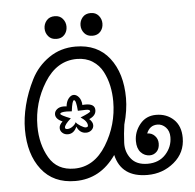

<svg xmlns="http://www.w3.org/2000/svg" viewBox="-48 -663 737 724"><g transform="rotate(-5 320.5 -301.5)"><path d="M230 -193Q219 -167 196 -167Q184 -167 175.5 -174.5Q167 -182 167 -193Q167 -205 180 -217Q154 -228 154 -246Q154 -257 163.5 -265Q173 -273 189 -273Q196 -273 200 -272Q202 -291 211 -302Q220 -313 230 -313Q241 -313 250 -302Q259 -291 260 -272Q263 -273 272 -273Q307 -273 307 -249Q307 -228 281 -217Q294 -205 294 -193Q294 -182 285.5 -174.5Q277 -167 265 -167Q241 -167 230 -193ZM229 -210Q233 -203 246 -195Q259 -187 265 -187Q274 -187 274 -193Q274 -210 249 -226Q287 -241 287 -246Q287 -253 272 -253L241 -252Q238 -293 230 -293Q223 -293 218 -252Q213 -252 208 -252.5Q203 -253 199 -253Q174 -253 174 -246Q174 -241 212 -226Q187 -204 187 -193Q187 -187 196 -187Q206 -187 216 -194.5Q226 -202 229 -210ZM209 11Q126 11 81 -47Q36 -105 36 -199Q36 -242 48 -290Q60 -338 84 -385.5Q108 -433 152 -463.5Q196 -494 253 -494Q336 -494 381 -436Q426 -378 426 -284Q426 -238 411 -185Q406 -151 404.5 -116.5Q403 -82 423.5 -56Q444 -30 486 -30Q529 -30 554.5 -58Q580 -86 580 -123Q580 -146 566.5 -160Q553 -174 535 -174Q506 -174 494 -144Q511 -144 522.5 -132Q534 -120 534 -103Q534 -83 523 -72Q512 -61 497 -61Q477 -61 463 -76Q449 -91 449 -119Q449 -154 472 -182.5Q495 -211 533 -211Q573 -211 599.5 -186Q626 -161 626 -116Q626 -60 583 -24Q540 12 482 12Q383 12 363 -74Q304 11 209 11ZM209 -36Q284 -36 330.5 -111.5Q377 -187 377 -276Q377 -306 371 -334.5Q365 -363 351.5 -389Q338 -415 313 -431Q288 -447 254 -447Q178 -447 131 -371.5Q84 -296 84 -207Q84 -139 114 -87.5Q144 -36 209 -36ZM185 -529Q165 -529 154 -542Q143 -555 143 -572Q143 -589 154 -602Q165 -615 185 -615Q204 -615 215 -602Q226 -589 226 -572Q226 -554 215 -541.5Q204 -529 185 -529ZM321 -529Q301 -529 290 -542Q279 -555 279 -572Q279 -589 290 -602Q301 -615 321 -615Q340 -615 351 -602Q362 -589 362 -572Q362 -554 351 -541.5Q340 -529 321 -529Z"/></g></svg>

Font: Bonbon
Style: Regular
Weight: 400
Designer: Ksenia Erulevich
Foundry: Cyreal (www.cyreal.org)
Version: Version 1.001